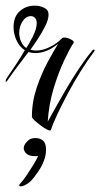

<svg xmlns="http://www.w3.org/2000/svg" viewBox="-52 -434 355 680"><path d="M128 27Q125 30 115 25Q105 20 93 11Q81 2 71.5 -6.5Q62 -15 61 -20Q61 -73 78 -123.5Q95 -174 117 -214.5Q139 -255 154 -279Q113 -246 74 -246Q60 -246 49 -250Q30 -225 11.5 -200.5Q-7 -176 -25 -150Q-29 -144 -31 -144Q-32 -144 -32 -146Q-32 -150 -29 -156Q-11 -182 5.5 -207Q22 -232 36 -256Q17 -268 6.5 -291Q-4 -314 -4 -338Q-4 -375 18 -394.5Q40 -414 71 -414Q89 -414 104.5 -406.5Q120 -399 120 -382Q120 -365 108 -341Q96 -317 81 -294.5Q66 -272 56 -258Q65 -255 76 -255Q100 -255 125.5 -268Q151 -281 166 -297Q169 -301 176 -301Q187 -301 200 -294Q213 -287 208 -281Q195 -262 175 -219.5Q155 -177 138 -121Q121 -65 117 -3Q127 -21 144 -51.5Q161 -82 182 -118Q203 -154 226.5 -189.5Q250 -225 274 -254Q279 -260 282 -258Q285 -256 281 -251Q257 -219 233 -180.5Q209 -142 188 -102.5Q167 -63 151 -29Q135 5 128 27ZM41 -264Q51 -278 64.5 -305Q78 -332 78 -352Q78 -365 71.5 -371Q65 -377 58 -377Q40 -377 28 -358.5Q16 -340 16 -318Q16 -302 22.5 -287Q29 -272 41 -264ZM21 226Q16 226 16 223Q16 219 23 212Q30 205 42.5 186.5Q55 168 67 148.5Q79 129 83 118Q80 119 76.5 119Q73 119 71 119Q51 119 41.5 110Q32 101 32 91Q32 79 45 66Q52 59 59 57Q66 55 73 55Q90 55 100.5 64Q111 73 111 97Q111 116 103 136.5Q95 157 83 174Q72 190 62 202Q52 214 34 223Q27 226 21 226Z"/></svg>

Font: Festive
Style: Regular
Weight: 400
Designer: Robert E. Leuschke
Foundry: Robert E. Leuschke
Version: Version 1.101; ttfautohint (v1.8.3)